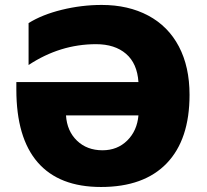

<svg xmlns="http://www.w3.org/2000/svg" viewBox="-20 -744 833 774"><path d="M390.1 -724.1Q497.1 -724.1 577.6 -681.2Q658.2 -638.2 701.2 -556.4Q744.1 -474.6 744.1 -361.8Q744.1 -181.6 652.3 -85.9Q560.5 9.8 387.2 9.8Q218.3 9.8 132.1 -89.4Q45.9 -188.5 45.9 -382.8V-413.1H538.1Q533.2 -488.3 488 -527.1Q442.9 -565.9 367.2 -565.9Q222.2 -565.9 95.2 -481.9V-650.9Q149.9 -685.1 229.5 -704.6Q309.1 -724.1 390.1 -724.1ZM393.1 -138.2Q453.1 -138.2 492.9 -177.5Q532.7 -216.8 538.1 -278.8H246.1Q250 -215.8 290.3 -177Q330.6 -138.2 393.1 -138.2Z"/></svg>

Font: Open Sans ExtBd
Style: Bold
Weight: 800
Foundry: Ascender Corporation
Version: Version 1.10